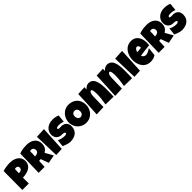

<svg xmlns="http://www.w3.org/2000/svg" viewBox="589 -2750 4796 4796"><g transform="rotate(-45 2987.0 -352.0)"><path d="M593.8 -450.2Q593.8 -402.8 579.6 -366.2Q565.4 -329.6 540.8 -302Q516.1 -274.4 482.9 -255.6Q449.7 -236.8 411.9 -224.9Q374 -212.9 333.5 -207.3Q293 -201.7 253.9 -201.2V6.8H26.4Q26.4 -48.8 26.6 -101.6Q26.9 -154.3 27.1 -206.3Q27.3 -258.3 27.6 -311Q27.8 -363.8 28.3 -419.9Q28.8 -459.5 28.8 -499.5V-502.9Q28.8 -502.9 28.8 -503.4Q28.8 -503.4 28.8 -503.4Q28.8 -503.4 28.8 -503.9Q28.8 -503.9 28.8 -503.9Q28.8 -503.9 28.8 -503.9V-504.4Q28.8 -504.4 28.8 -504.4Q28.8 -504.4 28.8 -504.9V-507.8Q28.8 -507.8 28.8 -507.8Q28.8 -507.8 28.8 -508.3Q28.8 -508.3 28.8 -508.3Q28.8 -508.3 28.8 -508.3Q28.8 -508.3 28.8 -508.3Q28.8 -508.3 28.8 -508.8Q28.8 -508.8 28.8 -508.8V-509.8Q28.8 -509.8 28.8 -509.8Q28.8 -510.3 28.8 -510.3Q28.8 -510.3 28.8 -510.3Q28.8 -510.3 28.8 -510.3Q28.8 -510.3 28.8 -510.7Q28.8 -510.7 28.8 -510.7Q28.8 -510.7 28.8 -511.2V-514.2Q28.8 -514.2 28.8 -514.2Q28.8 -514.2 28.8 -514.6Q28.8 -514.6 28.8 -514.6Q28.8 -514.6 28.8 -514.6Q28.8 -514.6 28.8 -514.6Q28.8 -514.6 28.8 -515.1Q28.8 -515.1 28.8 -515.1V-516.6Q28.8 -516.6 28.8 -516.6Q28.8 -516.6 28.8 -517.1Q28.8 -517.1 28.8 -517.1Q28.8 -517.1 28.8 -517.1Q28.8 -517.1 28.8 -517.1Q28.8 -517.1 28.8 -517.6Q28.8 -517.6 28.8 -517.6V-522.5Q28.8 -522.5 28.8 -522.5Q28.8 -522.5 28.8 -522.9Q28.8 -522.9 28.8 -522.9Q28.8 -522.9 28.8 -522.9Q28.8 -522.9 28.8 -522.9Q28.8 -522.9 28.8 -523.4Q28.8 -523.4 28.8 -523.4V-528.8Q28.8 -528.8 28.8 -528.8Q28.8 -529.3 28.8 -529.3Q28.8 -529.3 28.8 -529.3Q28.8 -529.3 28.8 -529.3Q28.8 -529.3 28.8 -529.8Q28.8 -529.8 28.8 -529.8Q28.8 -529.8 28.8 -530.3V-535.6Q28.8 -535.6 28.8 -536.1Q28.8 -536.1 28.8 -536.1Q28.8 -536.1 28.8 -536.1Q28.8 -536.1 28.8 -536.6Q28.8 -536.6 28.8 -536.6Q28.8 -536.6 28.8 -537.1Q28.8 -537.1 28.8 -537.1V-539.1Q28.8 -539.1 28.8 -539.1Q28.8 -539.1 28.8 -539.6Q28.8 -539.6 28.8 -539.6Q28.8 -539.6 28.8 -539.6Q28.8 -539.6 28.8 -539.6Q28.8 -539.6 28.8 -540Q28.8 -540 28.8 -540V-540.5Q28.8 -540.5 28.8 -540.5Q28.8 -540.5 28.8 -541Q28.8 -541 28.8 -541Q28.8 -541 28.8 -541Q28.8 -541 28.8 -541Q28.8 -541 28.8 -541.5Q28.8 -541.5 28.8 -541.5V-543.5Q28.8 -543.5 28.8 -543.5Q28.8 -543.5 28.8 -543.9Q28.8 -543.9 28.8 -543.9Q28.8 -543.9 28.8 -543.9Q28.8 -543.9 28.8 -543.9Q28.8 -543.9 28.8 -544.4Q28.8 -544.4 28.8 -544.4V-544.9Q28.8 -544.9 28.8 -544.9Q28.8 -544.9 28.8 -545.4Q28.8 -545.4 28.8 -545.4Q28.8 -545.4 28.8 -545.4Q28.8 -545.4 28.8 -545.4Q28.8 -545.4 28.8 -545.9Q28.8 -545.9 28.8 -545.9V-549.3Q28.8 -549.3 28.8 -549.3Q28.8 -549.3 28.8 -549.3Q28.8 -549.3 28.8 -549.8Q28.8 -549.8 28.8 -549.8Q28.8 -549.8 28.8 -549.8Q28.8 -549.8 28.8 -549.8Q28.8 -549.8 28.8 -549.8V-553.2Q28.8 -553.2 28.8 -553.2Q28.8 -553.2 28.8 -553.7Q28.8 -553.7 28.8 -553.7Q28.8 -553.7 28.8 -553.7Q28.8 -553.7 28.8 -553.7Q28.8 -553.7 28.8 -554.2Q28.8 -554.2 28.8 -554.2V-556.2Q28.8 -607.4 31.2 -659.2Q93.8 -677.7 156.2 -687Q218.8 -696.3 285.2 -696.3Q322.8 -696.3 360.4 -690.2Q397.9 -684.1 432.4 -670.9Q466.8 -657.7 496.3 -637.9Q525.9 -618.2 547.4 -590.8Q568.8 -563.5 581.3 -528.3Q593.8 -493.2 593.8 -450.2ZM377 -433.6Q377 -465.3 357.7 -483.2Q338.4 -501 307.6 -501Q297.4 -501 286.4 -499.3Q275.4 -497.6 265.6 -495.1L259.8 -352.5Q266.6 -351.6 272.9 -351.6Q272.9 -351.6 272.9 -351.6Q272.9 -351.6 272.9 -351.6Q272.9 -351.6 272.9 -351.6Q272.9 -351.6 272.9 -351.6Q272.9 -351.6 272.9 -351.6H274.4Q274.4 -351.6 274.4 -351.6Q274.4 -351.6 274.4 -351.6Q274.4 -351.6 274.4 -351.6Q274.4 -351.6 274.4 -351.6Q274.4 -351.6 274.4 -351.6Q274.4 -351.6 274.4 -351.6Q274.4 -351.6 274.4 -351.6H276.4Q276.4 -351.6 276.4 -351.6Q276.4 -351.6 276.4 -351.6Q276.4 -351.6 276.4 -351.6Q276.4 -351.6 276.4 -351.6Q276.4 -351.6 276.4 -351.6H278.8Q278.8 -351.6 278.8 -351.6Q278.8 -351.6 278.8 -351.6Q278.8 -351.6 278.8 -351.6Q278.8 -351.6 278.8 -351.6Q278.8 -351.6 278.8 -351.6H286.1Q303.7 -351.6 320.1 -357.4Q336.4 -363.3 349.1 -374.3Q361.8 -385.3 369.4 -400.1Q377 -415 377 -433.6Z M1193.8 -470.7Q1193.8 -432.6 1187.3 -401.6Q1180.7 -370.6 1166.5 -344.7Q1152.3 -318.8 1129.9 -296.9Q1107.4 -274.9 1075.7 -254.9L1191.9 -47.9L972.2 -4.9L897 -212.9L836.4 -210.9L827.6 -7.8H617.7Q620.1 -119.1 622.3 -229.5Q624.5 -339.8 627.4 -451.2Q628.4 -507.3 629.4 -562.5Q630.4 -617.7 633.3 -673.8Q667.5 -686.5 700.7 -694.8Q733.9 -703.1 767.3 -707.8Q800.8 -712.4 835.2 -714.1Q869.6 -715.8 905.8 -715.8Q961.4 -715.8 1013.4 -700.4Q1065.4 -685.1 1105.5 -654.3Q1145.5 -623.5 1169.7 -577.6Q1193.8 -531.7 1193.8 -470.7ZM975.1 -455.1Q975.1 -475.6 969.5 -492.7Q963.9 -509.8 952.9 -522.2Q941.9 -534.7 925.5 -541.7Q909.2 -548.8 887.2 -548.8Q877.4 -548.8 868.2 -547.6Q858.9 -546.4 850.1 -543.9L842.3 -362.3H854Q875 -362.3 896.7 -367.7Q918.5 -373 935.8 -384.3Q953.1 -395.5 964.1 -413.1Q975.1 -430.7 975.1 -455.1Z M1482.4 -687.5 1448.2 -22.5 1242.2 -11.7 1222.7 -673.8Z M2022.5 -250Q2022.5 -183.1 1999.3 -134.5Q1976.1 -85.9 1935.8 -54.4Q1895.5 -22.9 1841.6 -8.1Q1787.6 6.8 1725.6 6.8Q1701.7 6.8 1673.1 0.5Q1644.5 -5.9 1615.2 -15.4Q1585.9 -24.9 1558.8 -35.9Q1531.7 -46.9 1510.7 -56.6L1532.2 -248Q1573.7 -223.1 1624.3 -210.2Q1674.8 -197.3 1723.6 -197.3Q1732.9 -197.3 1746.1 -198Q1759.3 -198.7 1771.2 -202.4Q1783.2 -206.1 1791.5 -213.4Q1799.8 -220.7 1799.8 -234.4Q1799.8 -243.7 1793.9 -250.2Q1788.1 -256.8 1778.8 -261Q1769.5 -265.1 1757.8 -267.3Q1746.1 -269.5 1734.9 -270.5Q1723.6 -271.5 1713.9 -271.5H1713.4Q1713.4 -271.5 1713.4 -271.5Q1713.4 -271.5 1713.4 -271.5Q1713.4 -271.5 1713.4 -271.5Q1713.4 -271.5 1713.4 -271.5Q1713.4 -271.5 1713.4 -271.5Q1713.4 -271.5 1713.4 -271.5H1711.9Q1711.9 -271.5 1711.9 -271.5Q1711.9 -271.5 1711.9 -271.5Q1711.9 -271.5 1711.9 -271.5Q1711.9 -271.5 1711.9 -271.5Q1711.9 -271.5 1711.9 -271.5Q1711.9 -271.5 1711.4 -271.5Q1711.4 -271.5 1711.4 -271.5Q1711.4 -271.5 1711.4 -271.5Q1711.4 -271.5 1711.4 -271.5Q1711.4 -271.5 1711.4 -271.5Q1711.4 -271.5 1711.4 -271.5Q1711.4 -271.5 1711.4 -271.5Q1711.4 -271.5 1711.4 -271.5Q1711.4 -271.5 1711.4 -271.5H1710Q1710 -271.5 1710 -271.5Q1710 -271.5 1710 -271.5Q1710 -271.5 1710 -271.5Q1710 -271.5 1710 -271.5Q1710 -271.5 1710 -271.5H1709Q1709 -271.5 1709 -271.5Q1709 -271.5 1709 -271.5Q1709 -271.5 1709 -271.5Q1709 -271.5 1709 -271.5Q1709 -271.5 1709 -271.5Q1709 -271.5 1709 -271.5H1706.5Q1706.5 -271.5 1706.5 -271.5Q1706.5 -271.5 1706.5 -271.5H1698.2Q1656.2 -271.5 1621.8 -284.7Q1587.4 -297.9 1562.7 -322Q1538.1 -346.2 1524.4 -380.6Q1510.7 -415 1510.7 -457Q1510.7 -514.6 1533.9 -560.3Q1557.1 -606 1595.9 -637.9Q1634.8 -669.9 1685.1 -687Q1735.4 -704.1 1789.1 -704.1Q1813 -704.1 1838.4 -702.4Q1863.8 -700.7 1888.9 -696.3Q1914.1 -691.9 1938 -685.1Q1961.9 -678.2 1983.4 -668L1964.8 -469.7Q1931.6 -481 1895.3 -488.5Q1858.9 -496.1 1824.2 -496.1Q1817.9 -496.1 1807.9 -495.8Q1797.9 -495.6 1786.9 -494.4Q1775.9 -493.2 1764.6 -490.7Q1753.4 -488.3 1744.6 -484.1Q1735.8 -480 1730.7 -473.4Q1725.6 -466.8 1725.6 -458.5Q1725.6 -458.5 1725.6 -458.5Q1725.6 -458.5 1725.6 -458.5Q1725.6 -458.5 1725.6 -458Q1725.6 -458 1725.6 -458Q1725.6 -458 1725.6 -458Q1725.6 -458 1725.6 -458Q1725.6 -458 1725.6 -458Q1725.6 -458 1725.6 -458V-457.5Q1725.6 -457.5 1725.6 -457.5Q1725.6 -457.5 1725.6 -457.5Q1725.6 -457.5 1725.6 -457.5Q1725.6 -457.5 1725.6 -457.5Q1725.6 -457.5 1725.6 -457Q1725.6 -457 1725.6 -457Q1725.6 -457 1725.6 -457Q1725.6 -457 1725.6 -457Q1726.1 -446.3 1733.6 -440.4Q1741.2 -434.6 1753.2 -431.9Q1765.1 -429.2 1779.5 -429.2Q1793.9 -429.2 1808.1 -429.9Q1822.3 -430.7 1832 -431.2Q1841.8 -431.6 1847.7 -431.6Q1847.7 -431.6 1847.7 -431.6Q1847.7 -431.6 1848.1 -431.6Q1848.1 -431.6 1848.1 -431.6Q1848.1 -431.6 1848.1 -431.6Q1848.1 -431.6 1848.1 -431.6H1848.6Q1848.6 -431.6 1848.6 -431.6H1849.1Q1849.1 -431.6 1849.1 -431.6Q1849.1 -431.6 1849.6 -431.6Q1849.6 -431.6 1849.6 -431.6Q1849.6 -431.6 1849.6 -431.6Q1849.6 -431.6 1849.6 -431.6H1850.1Q1850.1 -431.6 1850.1 -431.6Q1850.1 -431.6 1850.1 -431.6Q1850.1 -431.6 1850.1 -431.6Q1850.1 -431.6 1850.1 -431.6Q1850.1 -431.6 1850.1 -431.6Q1850.1 -431.6 1850.6 -431.6Q1850.6 -431.6 1850.6 -431.6Q1850.6 -431.6 1850.6 -431.6Q1850.6 -431.6 1850.6 -431.6Q1850.6 -431.6 1850.6 -431.6Q1850.6 -431.6 1850.6 -431.6Q1850.6 -431.6 1851.1 -431.6Q1851.1 -431.6 1851.1 -431.6H1854.5Q1893.6 -429.2 1924.8 -415Q1956.1 -400.9 1977.8 -377.4Q1999.5 -354 2011 -321.5Q2022.5 -289.1 2022.5 -250Z M2657.2 -374Q2657.2 -329.6 2647 -288.3Q2636.7 -247.1 2617.4 -210.9Q2598.1 -174.8 2570.6 -144.8Q2543 -114.7 2508.5 -93.3Q2474.1 -71.8 2433.6 -59.8Q2393.1 -47.9 2347.7 -47.9Q2303.7 -47.9 2263.9 -59.1Q2224.1 -70.3 2189.5 -90.6Q2154.8 -110.8 2126.7 -139.4Q2098.6 -168 2078.9 -202.9Q2059.1 -237.8 2048.1 -277.8Q2037.1 -317.9 2037.1 -361.3Q2037.1 -403.8 2047.4 -444.6Q2057.6 -485.4 2076.9 -521.5Q2096.2 -557.6 2123.5 -587.9Q2150.9 -618.2 2184.8 -640.1Q2218.8 -662.1 2258.3 -674.3Q2297.9 -686.5 2341.8 -686.5Q2412.6 -686.5 2470.9 -664.6Q2529.3 -642.6 2570.6 -601.8Q2611.8 -561 2634.5 -503.2Q2657.2 -445.3 2657.2 -374ZM2440.4 -361.3Q2440.4 -382.3 2434.3 -402.1Q2428.2 -421.9 2416.5 -437.3Q2404.8 -452.6 2387.5 -462.2Q2370.1 -471.7 2347.7 -471.7Q2324.7 -471.7 2306.6 -463.4Q2288.6 -455.1 2275.6 -440.7Q2262.7 -426.3 2255.9 -407Q2249 -387.7 2249 -366.2Q2249 -345.7 2254.9 -325.2Q2260.7 -304.7 2272.5 -288.1Q2284.2 -271.5 2301.5 -261.2Q2318.8 -251 2341.8 -251Q2364.7 -251 2383.1 -260Q2401.4 -269 2414.1 -284.4Q2426.8 -299.8 2433.6 -319.8Q2440.4 -339.8 2440.4 -361.3Z M3292 -247.1Q3292 -191.9 3290.8 -137.9Q3289.6 -84 3287.1 -29.3L3005.9 -34.2Q3020.5 -120.6 3031.2 -206.8Q3042 -293 3042 -380.9Q3042 -387.2 3041.5 -401.4Q3041 -415.5 3039.6 -433.3Q3038.1 -451.2 3035.4 -470Q3032.7 -488.8 3028.1 -504.4Q3023.4 -520 3016.8 -530Q3010.3 -540 3001 -540Q2984.4 -540 2972.9 -530.3Q2961.4 -520.5 2953.9 -505.1Q2946.3 -489.7 2941.9 -470.7Q2937.5 -451.7 2935.3 -432.6Q2933.1 -413.6 2932.4 -396.7Q2931.6 -379.9 2931.6 -369.1Q2929.2 -282.7 2927.7 -197.5Q2926.3 -112.3 2923.8 -25.4L2674.8 -14.6Q2684.6 -187 2693.6 -357.4Q2702.6 -527.8 2708 -700.2L2938.5 -711.9L2936.5 -633.8Q2950.2 -650.4 2966.1 -665Q2981.9 -679.7 3000 -690.2Q3018.1 -700.7 3038.3 -706.8Q3058.6 -712.9 3081.1 -712.9Q3122.6 -712.9 3153.8 -699.2Q3185.1 -685.5 3207.5 -662.1Q3230 -638.7 3245.1 -606.7Q3260.3 -574.7 3269.5 -538.6Q3278.8 -502.4 3283.7 -463.1Q3288.6 -423.8 3290.3 -385.7Q3292 -347.7 3292 -312V-310.1Q3292 -310.1 3292 -310.1Q3292 -310.1 3292 -310.1Q3292 -310.1 3292 -310.1Q3292 -310.1 3292 -310.1Q3292 -310.1 3292 -310.1Q3292 -310.1 3292 -310.1V-309.1Q3292 -309.1 3292 -309.1Q3292 -309.1 3292 -309.1Q3292 -309.1 3292 -309.1Q3292 -309.1 3292 -309.1Q3292 -309.1 3292 -309.1Q3292 -309.1 3292 -309.1V-304.2Q3292 -304.2 3292 -304.2Q3292 -304.2 3292 -304.2Q3292 -304.2 3292 -304.2Q3292 -304.2 3292 -304.2Q3292 -304.2 3292 -304.2Q3292 -304.2 3292 -304.2Q3292 -304.2 3292 -304.2Q3292 -304.2 3292 -304.2Q3292 -304.2 3292 -304.2V-303.7Q3292 -303.7 3292 -303.7Q3292 -303.7 3292 -303.7Q3292 -303.7 3292 -303.7Q3292 -303.7 3292 -303.7Q3292 -303.7 3292 -303.7Q3292 -303.7 3292 -303.7V-296.9Q3292 -296.9 3292 -296.9Q3292 -296.9 3292 -296.9Q3292 -296.9 3292 -296.9Q3292 -296.9 3292 -296.9Q3292 -296.9 3292 -296.9Q3292 -296.9 3292 -296.9V-296.4Q3292 -296.4 3292 -296.4Q3292 -296.4 3292 -296.4Q3292 -296.4 3292 -296.4Q3292 -296.4 3292 -296.4Q3292 -296.4 3292 -296.4Q3292 -296.4 3292 -296.4V-293Q3292 -293 3292 -293Q3292 -293 3292 -293Q3292 -293 3292 -293Q3292 -293 3292 -293Q3292 -293 3292 -293Q3292 -293 3292 -293V-292.5Q3292 -292.5 3292 -292.5Q3292 -292.5 3292 -292.5Q3292 -292.5 3292 -292.5Q3292 -292.5 3292 -292.5Q3292 -292.5 3292 -292.5Q3292 -292.5 3292 -292.5V-288.6Q3292 -288.6 3292 -288.6Q3292 -288.6 3292 -288.6Q3292 -288.6 3292 -288.6Q3292 -288.6 3292 -288.6Q3292 -288.6 3292 -288.6Q3292 -288.6 3292 -288.6V-288.1Q3292 -288.1 3292 -288.1Q3292 -288.1 3292 -288.1Q3292 -288.1 3292 -288.1Q3292 -288.1 3292 -288.1Q3292 -288.1 3292 -288.1Q3292 -288.1 3292 -288.1V-287.6Q3292 -287.6 3292 -287.6Q3292 -287.6 3292 -287.6Q3292 -287.6 3292 -287.6V-284.7Q3292 -284.7 3292 -284.7Q3292 -284.7 3292 -284.7Q3292 -284.7 3292 -284.7Q3292 -284.7 3292 -284.7Q3292 -284.7 3292 -284.7Q3292 -284.7 3292 -284.7Q3292 -284.7 3292 -284.7Q3292 -284.7 3292 -284.7V-284.2Q3292 -284.2 3292 -284.2Q3292 -284.2 3292 -284.2Q3292 -284.2 3292 -284.2Q3292 -284.2 3292 -284.2Q3292 -284.2 3292 -284.2Q3292 -284.2 3292 -284.2V-283.7Q3292 -283.7 3292 -283.7Q3292 -283.7 3292 -283.7Z M3943.8 -247.1Q3943.8 -191.9 3942.6 -137.9Q3941.4 -84 3939 -29.3L3657.7 -34.2Q3672.4 -120.6 3683.1 -206.8Q3693.8 -293 3693.8 -380.9Q3693.8 -387.2 3693.4 -401.4Q3692.9 -415.5 3691.4 -433.3Q3689.9 -451.2 3687.3 -470Q3684.6 -488.8 3679.9 -504.4Q3675.3 -520 3668.7 -530Q3662.1 -540 3652.8 -540Q3636.2 -540 3624.8 -530.3Q3613.3 -520.5 3605.7 -505.1Q3598.1 -489.7 3593.8 -470.7Q3589.4 -451.7 3587.2 -432.6Q3585 -413.6 3584.2 -396.7Q3583.5 -379.9 3583.5 -369.1Q3581.1 -282.7 3579.6 -197.5Q3578.1 -112.3 3575.7 -25.4L3326.7 -14.6Q3336.4 -187 3345.5 -357.4Q3354.5 -527.8 3359.9 -700.2L3590.3 -711.9L3588.4 -633.8Q3602.1 -650.4 3617.9 -665Q3633.8 -679.7 3651.9 -690.2Q3669.9 -700.7 3690.2 -706.8Q3710.4 -712.9 3732.9 -712.9Q3774.4 -712.9 3805.7 -699.2Q3836.9 -685.5 3859.4 -662.1Q3881.8 -638.7 3897 -606.7Q3912.1 -574.7 3921.4 -538.6Q3930.7 -502.4 3935.5 -463.1Q3940.4 -423.8 3942.1 -385.7Q3943.8 -347.7 3943.8 -312V-310.1Q3943.8 -310.1 3943.8 -310.1Q3943.8 -310.1 3943.8 -310.1Q3943.8 -310.1 3943.8 -310.1Q3943.8 -310.1 3943.8 -310.1Q3943.8 -310.1 3943.8 -310.1Q3943.8 -310.1 3943.8 -310.1V-309.1Q3943.8 -309.1 3943.8 -309.1Q3943.8 -309.1 3943.8 -309.1Q3943.8 -309.1 3943.8 -309.1Q3943.8 -309.1 3943.8 -309.1Q3943.8 -309.1 3943.8 -309.1Q3943.8 -309.1 3943.8 -309.1V-304.2Q3943.8 -304.2 3943.8 -304.2Q3943.8 -304.2 3943.8 -304.2Q3943.8 -304.2 3943.8 -304.2Q3943.8 -304.2 3943.8 -304.2Q3943.8 -304.2 3943.8 -304.2Q3943.8 -304.2 3943.8 -304.2Q3943.8 -304.2 3943.8 -304.2Q3943.8 -304.2 3943.8 -304.2Q3943.8 -304.2 3943.8 -304.2V-303.7Q3943.8 -303.7 3943.8 -303.7Q3943.8 -303.7 3943.8 -303.7Q3943.8 -303.7 3943.8 -303.7Q3943.8 -303.7 3943.8 -303.7Q3943.8 -303.7 3943.8 -303.7Q3943.8 -303.7 3943.8 -303.7V-296.9Q3943.8 -296.9 3943.8 -296.9Q3943.8 -296.9 3943.8 -296.9Q3943.8 -296.9 3943.8 -296.9Q3943.8 -296.9 3943.8 -296.9Q3943.8 -296.9 3943.8 -296.9Q3943.8 -296.9 3943.8 -296.9V-296.4Q3943.8 -296.4 3943.8 -296.4Q3943.8 -296.4 3943.8 -296.4Q3943.8 -296.4 3943.8 -296.4Q3943.8 -296.4 3943.8 -296.4Q3943.8 -296.4 3943.8 -296.4Q3943.8 -296.4 3943.8 -296.4V-293Q3943.8 -293 3943.8 -293Q3943.8 -293 3943.8 -293Q3943.8 -293 3943.8 -293Q3943.8 -293 3943.8 -293Q3943.8 -293 3943.8 -293Q3943.8 -293 3943.8 -293V-292.5Q3943.8 -292.5 3943.8 -292.5Q3943.8 -292.5 3943.8 -292.5Q3943.8 -292.5 3943.8 -292.5Q3943.8 -292.5 3943.8 -292.5Q3943.8 -292.5 3943.8 -292.5Q3943.8 -292.5 3943.8 -292.5V-288.6Q3943.8 -288.6 3943.8 -288.6Q3943.8 -288.6 3943.8 -288.6Q3943.8 -288.6 3943.8 -288.6Q3943.8 -288.6 3943.8 -288.6Q3943.8 -288.6 3943.8 -288.6Q3943.8 -288.6 3943.8 -288.6V-288.1Q3943.8 -288.1 3943.8 -288.1Q3943.8 -288.1 3943.8 -288.1Q3943.8 -288.1 3943.8 -288.1Q3943.8 -288.1 3943.8 -288.1Q3943.8 -288.1 3943.8 -288.1Q3943.8 -288.1 3943.8 -288.1V-287.6Q3943.8 -287.6 3943.8 -287.6Q3943.8 -287.6 3943.8 -287.6Q3943.8 -287.6 3943.8 -287.6V-284.7Q3943.8 -284.7 3943.8 -284.7Q3943.8 -284.7 3943.8 -284.7Q3943.8 -284.7 3943.8 -284.7Q3943.8 -284.7 3943.8 -284.7Q3943.8 -284.7 3943.8 -284.7Q3943.8 -284.7 3943.8 -284.7Q3943.8 -284.7 3943.8 -284.7Q3943.8 -284.7 3943.8 -284.7V-284.2Q3943.8 -284.2 3943.8 -284.2Q3943.8 -284.2 3943.8 -284.2Q3943.8 -284.2 3943.8 -284.2Q3943.8 -284.2 3943.8 -284.2Q3943.8 -284.2 3943.8 -284.2Q3943.8 -284.2 3943.8 -284.2V-283.7Q3943.8 -283.7 3943.8 -283.7Q3943.8 -283.7 3943.8 -283.7Z M4244.6 -687.5 4210.4 -22.5 4004.4 -11.7 3984.9 -673.8Z M4829.1 -394.5Q4829.1 -352.1 4823.2 -309.6Q4739.7 -304.2 4657.2 -292.2Q4574.7 -280.3 4492.2 -268.6Q4504.9 -233.4 4532 -212.4Q4559.1 -191.4 4596.7 -191.4Q4616.2 -191.4 4639.4 -198.7Q4662.6 -206.1 4685.5 -217Q4708.5 -228 4729.5 -240.7Q4750.5 -253.4 4765.6 -263.7L4742.2 -42Q4723.1 -27.3 4700.9 -17.1Q4678.7 -6.8 4654.8 -0.5Q4630.9 5.9 4606.4 8.8Q4582 11.7 4558.6 11.7Q4510.3 11.7 4470.2 -1.5Q4430.2 -14.6 4397.7 -38.3Q4365.2 -62 4340.8 -94.2Q4316.4 -126.5 4300.3 -164.6Q4284.2 -202.6 4275.9 -245.1Q4267.6 -287.6 4267.6 -331.1Q4267.6 -376.5 4275.9 -421.9Q4284.2 -467.3 4301 -509.3Q4317.9 -551.3 4343.5 -587.2Q4369.1 -623 4403.3 -649.9Q4437.5 -676.8 4480.7 -691.9Q4523.9 -707 4576.2 -707Q4619.6 -707 4655.5 -695.1Q4691.4 -683.1 4719.5 -661.9Q4747.6 -640.6 4768.3 -611.3Q4789.1 -582 4802.5 -547.1Q4815.9 -512.2 4822.5 -473.4Q4829.1 -434.6 4829.1 -394.5ZM4633.8 -419.9Q4633.8 -433.6 4630.9 -448Q4627.9 -462.4 4621.3 -474.1Q4614.7 -485.8 4604 -493.4Q4593.3 -501 4577.1 -501Q4557.6 -501 4542.7 -490.5Q4527.8 -480 4517.1 -464.1Q4506.3 -448.2 4499.5 -429.7Q4492.7 -411.1 4489.3 -395.5L4633.8 -409.2Z M5433.1 -470.7Q5433.1 -432.6 5426.5 -401.6Q5419.9 -370.6 5405.8 -344.7Q5391.6 -318.8 5369.1 -296.9Q5346.7 -274.9 5314.9 -254.9L5431.2 -47.9L5211.4 -4.9L5136.2 -212.9L5075.7 -210.9L5066.9 -7.8H4856.9Q4859.4 -119.1 4861.6 -229.5Q4863.8 -339.8 4866.7 -451.2Q4867.7 -507.3 4868.7 -562.5Q4869.6 -617.7 4872.6 -673.8Q4906.7 -686.5 4939.9 -694.8Q4973.1 -703.1 5006.6 -707.8Q5040 -712.4 5074.5 -714.1Q5108.9 -715.8 5145 -715.8Q5200.7 -715.8 5252.7 -700.4Q5304.7 -685.1 5344.7 -654.3Q5384.8 -623.5 5408.9 -577.6Q5433.1 -531.7 5433.1 -470.7ZM5214.4 -455.1Q5214.4 -475.6 5208.7 -492.7Q5203.1 -509.8 5192.1 -522.2Q5181.2 -534.7 5164.8 -541.7Q5148.4 -548.8 5126.5 -548.8Q5116.7 -548.8 5107.4 -547.6Q5098.1 -546.4 5089.4 -543.9L5081.5 -362.3H5093.3Q5114.3 -362.3 5136 -367.7Q5157.7 -373 5175 -384.3Q5192.4 -395.5 5203.4 -413.1Q5214.4 -430.7 5214.4 -455.1Z M5967.3 -250Q5967.3 -183.1 5944.1 -134.5Q5920.9 -85.9 5880.6 -54.4Q5840.3 -22.9 5786.4 -8.1Q5732.4 6.8 5670.4 6.8Q5646.5 6.8 5617.9 0.5Q5589.4 -5.9 5560.1 -15.4Q5530.8 -24.9 5503.7 -35.9Q5476.6 -46.9 5455.6 -56.6L5477.1 -248Q5518.6 -223.1 5569.1 -210.2Q5619.6 -197.3 5668.5 -197.3Q5677.7 -197.3 5690.9 -198Q5704.1 -198.7 5716.1 -202.4Q5728 -206.1 5736.3 -213.4Q5744.6 -220.7 5744.6 -234.4Q5744.6 -243.7 5738.8 -250.2Q5732.9 -256.8 5723.6 -261Q5714.4 -265.1 5702.6 -267.3Q5690.9 -269.5 5679.7 -270.5Q5668.5 -271.5 5658.7 -271.5H5658.2Q5658.2 -271.5 5658.2 -271.5Q5658.2 -271.5 5658.2 -271.5Q5658.2 -271.5 5658.2 -271.5Q5658.2 -271.5 5658.2 -271.5Q5658.2 -271.5 5658.2 -271.5Q5658.2 -271.5 5658.2 -271.5H5656.7Q5656.7 -271.5 5656.7 -271.5Q5656.7 -271.5 5656.7 -271.5Q5656.7 -271.5 5656.7 -271.5Q5656.7 -271.5 5656.7 -271.5Q5656.7 -271.5 5656.7 -271.5Q5656.7 -271.5 5656.2 -271.5Q5656.2 -271.5 5656.2 -271.5Q5656.2 -271.5 5656.2 -271.5Q5656.2 -271.5 5656.2 -271.5Q5656.2 -271.5 5656.2 -271.5Q5656.2 -271.5 5656.2 -271.5Q5656.2 -271.5 5656.2 -271.5Q5656.2 -271.5 5656.2 -271.5Q5656.2 -271.5 5656.2 -271.5H5654.8Q5654.8 -271.5 5654.8 -271.5Q5654.8 -271.5 5654.8 -271.5Q5654.8 -271.5 5654.8 -271.5Q5654.8 -271.5 5654.8 -271.5Q5654.8 -271.5 5654.8 -271.5H5653.8Q5653.8 -271.5 5653.8 -271.5Q5653.8 -271.5 5653.8 -271.5Q5653.8 -271.5 5653.8 -271.5Q5653.8 -271.5 5653.8 -271.5Q5653.8 -271.5 5653.8 -271.5Q5653.8 -271.5 5653.8 -271.5H5651.4Q5651.4 -271.5 5651.4 -271.5Q5651.4 -271.5 5651.4 -271.5H5643.1Q5601.1 -271.5 5566.7 -284.7Q5532.2 -297.9 5507.6 -322Q5482.9 -346.2 5469.2 -380.6Q5455.6 -415 5455.6 -457Q5455.6 -514.6 5478.8 -560.3Q5502 -606 5540.8 -637.9Q5579.6 -669.9 5629.9 -687Q5680.2 -704.1 5733.9 -704.1Q5757.8 -704.1 5783.2 -702.4Q5808.6 -700.7 5833.7 -696.3Q5858.9 -691.9 5882.8 -685.1Q5906.7 -678.2 5928.2 -668L5909.7 -469.7Q5876.5 -481 5840.1 -488.5Q5803.7 -496.1 5769 -496.1Q5762.7 -496.1 5752.7 -495.8Q5742.7 -495.6 5731.7 -494.4Q5720.7 -493.2 5709.5 -490.7Q5698.2 -488.3 5689.5 -484.1Q5680.7 -480 5675.5 -473.4Q5670.4 -466.8 5670.4 -458.5Q5670.4 -458.5 5670.4 -458.5Q5670.4 -458.5 5670.4 -458.5Q5670.4 -458.5 5670.4 -458Q5670.4 -458 5670.4 -458Q5670.4 -458 5670.4 -458Q5670.4 -458 5670.4 -458Q5670.4 -458 5670.4 -458Q5670.4 -458 5670.4 -458V-457.5Q5670.4 -457.5 5670.4 -457.5Q5670.4 -457.5 5670.4 -457.5Q5670.4 -457.5 5670.4 -457.5Q5670.4 -457.5 5670.4 -457.5Q5670.4 -457.5 5670.4 -457Q5670.4 -457 5670.4 -457Q5670.4 -457 5670.4 -457Q5670.4 -457 5670.4 -457Q5670.9 -446.3 5678.5 -440.4Q5686 -434.6 5698 -431.9Q5710 -429.2 5724.4 -429.2Q5738.8 -429.2 5752.9 -429.9Q5767.1 -430.7 5776.9 -431.2Q5786.6 -431.6 5792.5 -431.6Q5792.5 -431.6 5792.5 -431.6Q5792.5 -431.6 5793 -431.6Q5793 -431.6 5793 -431.6Q5793 -431.6 5793 -431.6Q5793 -431.6 5793 -431.6H5793.5Q5793.5 -431.6 5793.5 -431.6H5793.9Q5793.9 -431.6 5793.9 -431.6Q5793.9 -431.6 5794.4 -431.6Q5794.4 -431.6 5794.4 -431.6Q5794.4 -431.6 5794.4 -431.6Q5794.4 -431.6 5794.4 -431.6H5794.9Q5794.9 -431.6 5794.9 -431.6Q5794.9 -431.6 5794.9 -431.6Q5794.9 -431.6 5794.9 -431.6Q5794.9 -431.6 5794.9 -431.6Q5794.9 -431.6 5794.9 -431.6Q5794.9 -431.6 5795.4 -431.6Q5795.4 -431.6 5795.4 -431.6Q5795.4 -431.6 5795.4 -431.6Q5795.4 -431.6 5795.4 -431.6Q5795.4 -431.6 5795.4 -431.6Q5795.4 -431.6 5795.4 -431.6Q5795.4 -431.6 5795.9 -431.6Q5795.9 -431.6 5795.9 -431.6H5799.3Q5838.4 -429.2 5869.6 -415Q5900.9 -400.9 5922.6 -377.4Q5944.3 -354 5955.8 -321.5Q5967.3 -289.1 5967.3 -250Z"/></g></svg>

Font: Luckiest Guy
Style: Regular
Weight: 400
Designer: Astigmatic (AOETI)
Foundry: Astigmatic (AOETI)
Version: Version 1.000